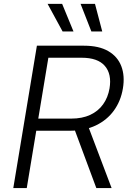

<svg xmlns="http://www.w3.org/2000/svg" viewBox="-20 -961 671 981"><path d="M47.9 0 168.5 -727.5H409.2Q485.8 -727.5 533.4 -699.7Q581.1 -671.9 599.9 -622.6Q618.7 -573.2 607.9 -508.8Q597.2 -444.8 562 -396.2Q526.9 -347.7 470 -320.3Q413.1 -293 336.9 -293H134.8L145 -355H343.8Q399.9 -355 440.9 -374Q481.9 -393.1 506.8 -428Q531.7 -462.9 539.6 -509.3Q551.8 -582.5 515.6 -624.3Q479.5 -666 397.5 -666H227.1L116.7 0ZM472.2 0 350.1 -328.6H425.8L550.3 0ZM446.8 -800.3 391.6 -941.4H465.3L502.4 -800.3ZM299.8 -800.3 223.1 -941.4H297.4L355.5 -800.3Z"/></svg>

Font: Inter 17pt Light
Style: Italic
Weight: 300
Italic angle: -9.3988°
Version: Version 4.001;git-66647c0bb